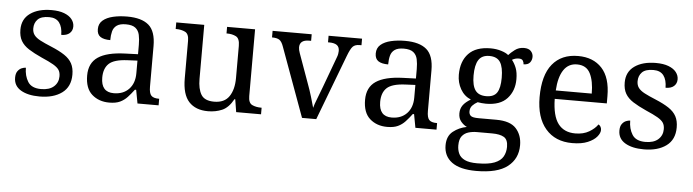

<svg xmlns="http://www.w3.org/2000/svg" viewBox="-49 -775 4412 1223"><g transform="rotate(5 2157.5 -163.5)"><path d="M210 10Q135 10 90 -17Q45 -44 45 -96Q45 -123 56 -138Q67 -153 81.5 -159Q96 -165 108 -165Q108 -113 131.5 -75.5Q155 -38 216 -38Q269 -38 297.5 -63.5Q326 -89 326 -129Q326 -154 315.5 -170Q305 -186 278.5 -201.5Q252 -217 203 -238Q152 -261 118.5 -282.5Q85 -304 68.5 -332.5Q52 -361 52 -404Q52 -472 103.5 -508.5Q155 -545 240 -545Q288 -545 320.5 -532.5Q353 -520 369.5 -499Q386 -478 386 -453Q386 -426 367.5 -409.5Q349 -393 314 -393Q314 -443 293 -471Q272 -499 228 -499Q177 -499 155 -476.5Q133 -454 133 -419Q133 -394 145.5 -377Q158 -360 185.5 -345.5Q213 -331 257 -313Q310 -291 343 -269Q376 -247 391.5 -218Q407 -189 407 -147Q407 -69 353 -29.5Q299 10 210 10Z M656 10Q589 10 545 -29Q501 -68 501 -150Q501 -230 557.5 -268Q614 -306 729 -310L812 -313V-373Q812 -409 806 -436.5Q800 -464 780 -480Q760 -496 719 -496Q681 -496 661 -482Q641 -468 634.5 -443.5Q628 -419 628 -387Q586 -387 564.5 -401.5Q543 -416 543 -450Q543 -485 567.5 -506Q592 -527 633 -536.5Q674 -546 723 -546Q815 -546 860.5 -507Q906 -468 906 -373V-114Q906 -72 920 -57Q934 -42 968 -42H971V0H836L820 -86H812Q791 -58 771 -36.5Q751 -15 724.5 -2.5Q698 10 656 10ZM679 -52Q740 -52 776 -89.5Q812 -127 812 -191V-272L748 -269Q663 -265 630.5 -234.5Q598 -204 598 -145Q598 -52 679 -52Z M1287 10Q1208 10 1165 -36.5Q1122 -83 1122 -186V-426Q1122 -470 1097.5 -482Q1073 -494 1040 -494H1037V-536H1216V-191Q1216 -126 1238 -90Q1260 -54 1321 -54Q1387 -54 1417 -98.5Q1447 -143 1447 -216V-422Q1447 -469 1423 -481.5Q1399 -494 1365 -494H1362V-536H1541V-109Q1541 -65 1565.5 -53.5Q1590 -42 1623 -42H1626V0H1467L1454 -81H1449Q1418 -25 1377 -7.5Q1336 10 1287 10Z M1727 -441Q1716 -473 1700.5 -483.5Q1685 -494 1653 -494V-536H1903V-494H1890Q1830 -494 1830 -446Q1830 -438 1832 -429Q1834 -420 1838 -409L1906 -220Q1920 -183 1933 -139.5Q1946 -96 1953 -70Q1958 -91 1974 -131Q1990 -171 2003 -207L2075 -402Q2080 -414 2082 -425.5Q2084 -437 2084 -445Q2084 -471 2067.5 -482.5Q2051 -494 2018 -494H2011V-536H2225V-494H2213Q2184 -494 2169.5 -479Q2155 -464 2137 -416L1979 0H1888Z M2433 10Q2366 10 2322 -29Q2278 -68 2278 -150Q2278 -230 2334.5 -268Q2391 -306 2506 -310L2589 -313V-373Q2589 -409 2583 -436.5Q2577 -464 2557 -480Q2537 -496 2496 -496Q2458 -496 2438 -482Q2418 -468 2411.5 -443.5Q2405 -419 2405 -387Q2363 -387 2341.5 -401.5Q2320 -416 2320 -450Q2320 -485 2344.5 -506Q2369 -527 2410 -536.5Q2451 -546 2500 -546Q2592 -546 2637.5 -507Q2683 -468 2683 -373V-114Q2683 -72 2697 -57Q2711 -42 2745 -42H2748V0H2613L2597 -86H2589Q2568 -58 2548 -36.5Q2528 -15 2501.5 -2.5Q2475 10 2433 10ZM2456 -52Q2517 -52 2553 -89.5Q2589 -127 2589 -191V-272L2525 -269Q2440 -265 2407.5 -234.5Q2375 -204 2375 -145Q2375 -52 2456 -52Z M3022 240Q2918 240 2866 201.5Q2814 163 2814 94Q2814 35 2852 5Q2890 -25 2939 -34Q2919 -43 2901.5 -63.5Q2884 -84 2884 -116Q2884 -146 2899.5 -168Q2915 -190 2949 -210Q2906 -228 2882.5 -269.5Q2859 -311 2859 -361Q2859 -447 2906 -496.5Q2953 -546 3047 -546Q3083 -546 3115 -536Q3147 -526 3161 -513Q3175 -529 3200 -548Q3225 -567 3258 -567Q3288 -567 3302.5 -551.5Q3317 -536 3317 -515Q3317 -494 3304.5 -478.5Q3292 -463 3264 -463Q3264 -474 3257.5 -485.5Q3251 -497 3231 -497Q3208 -497 3188 -485Q3205 -464 3216 -435.5Q3227 -407 3227 -364Q3227 -290 3182.5 -241Q3138 -192 3047 -192Q3035 -192 3019.5 -193.5Q3004 -195 2994 -197Q2975 -187 2961 -172Q2947 -157 2947 -134Q2947 -116 2958.5 -106Q2970 -96 3009 -96H3122Q3211 -96 3249 -54Q3287 -12 3287 53Q3287 139 3222.5 189.5Q3158 240 3022 240ZM3024 191Q3096 191 3135 175.5Q3174 160 3189.5 132.5Q3205 105 3205 70Q3205 24 3179 8.5Q3153 -7 3103 -7H3005Q2977 -7 2952 0.5Q2927 8 2911 28Q2895 48 2895 88Q2895 117 2906 140.5Q2917 164 2945 177.5Q2973 191 3024 191ZM3044 -240Q3093 -240 3113 -270Q3133 -300 3133 -365Q3133 -433 3112.5 -465Q3092 -497 3043 -497Q2995 -497 2974 -464Q2953 -431 2953 -364Q2953 -300 2974.5 -270Q2996 -240 3044 -240Z M3616 10Q3507 10 3445.5 -62Q3384 -134 3384 -264Q3384 -404 3442 -475Q3500 -546 3606 -546Q3703 -546 3758.5 -486Q3814 -426 3814 -307V-261H3481Q3483 -152 3520.5 -102.5Q3558 -53 3630 -53Q3682 -53 3718.5 -74.5Q3755 -96 3773 -123Q3780 -120 3786 -111Q3792 -102 3792 -89Q3792 -69 3773 -46Q3754 -23 3715 -6.5Q3676 10 3616 10ZM3713 -315Q3713 -395 3688.5 -443.5Q3664 -492 3604 -492Q3549 -492 3518.5 -446.5Q3488 -401 3483 -315Z M4074 10Q3999 10 3954 -17Q3909 -44 3909 -96Q3909 -123 3920 -138Q3931 -153 3945.5 -159Q3960 -165 3972 -165Q3972 -113 3995.5 -75.5Q4019 -38 4080 -38Q4133 -38 4161.5 -63.5Q4190 -89 4190 -129Q4190 -154 4179.5 -170Q4169 -186 4142.5 -201.5Q4116 -217 4067 -238Q4016 -261 3982.5 -282.5Q3949 -304 3932.5 -332.5Q3916 -361 3916 -404Q3916 -472 3967.5 -508.5Q4019 -545 4104 -545Q4152 -545 4184.5 -532.5Q4217 -520 4233.5 -499Q4250 -478 4250 -453Q4250 -426 4231.5 -409.5Q4213 -393 4178 -393Q4178 -443 4157 -471Q4136 -499 4092 -499Q4041 -499 4019 -476.5Q3997 -454 3997 -419Q3997 -394 4009.5 -377Q4022 -360 4049.5 -345.5Q4077 -331 4121 -313Q4174 -291 4207 -269Q4240 -247 4255.5 -218Q4271 -189 4271 -147Q4271 -69 4217 -29.5Q4163 10 4074 10Z"/></g></svg>

Font: Noto Serif Test
Style: Regular
Weight: 400
Version: Version 1.000